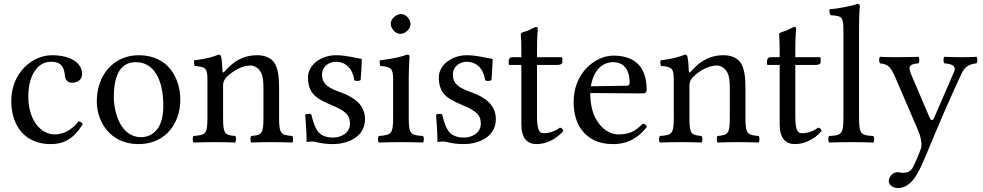

<svg xmlns="http://www.w3.org/2000/svg" viewBox="-20 -718 4965 970"><path d="M398 -91C394 -100 386 -104 377 -105C343 -61 300 -39 257 -39C184 -39 123 -113 123 -230C123 -340 171 -406 237 -406C296 -406 304 -371 308 -336C311 -309 325 -300 346 -300C367 -300 395 -313 395 -344C395 -399 338 -439 242 -439C143 -439 37 -350 37 -208C37 -79 109 10 235 10C295 10 348 -9 398 -91Z M469 -205C469 -103 537 10 679 10C743.4 10 791.8 -12.7 825.9 -46C870.7 -89.8 891 -152.7 891 -214C891 -318 834 -439 681 -439C615.2 -439 560.9 -412 524.3 -369C488 -326.4 469 -268.2 469 -205ZM666 -404C752 -404 805 -326 805 -182C805 -56 740 -25 693 -25C589 -25 555 -151 555 -228C555 -315 576 -404 666 -404Z M1116 -358C1109.9 -351 1104.3 -348.6 1104 -358C1103 -385 1100.7 -423.7 1096 -434C1093.9 -438.6 1092 -442 1084 -442C1056 -431 1030 -422 961 -413C959 -407 961 -391 963 -385C1017 -380 1028 -375 1028 -317V-122C1028 -40 1018 -36 958 -31C952 -25 952 -4 958 2C988 1 1028 0 1068 0C1108 0 1138 1 1168 2C1174 -4 1174 -25 1168 -31C1117 -36 1107 -40 1107 -122V-286C1107 -307 1116 -319 1124 -328C1162 -365 1207 -387 1246 -387C1266 -387 1287 -374 1299 -351C1309 -331 1311 -304 1311 -274V-122C1311 -40 1301 -36 1249 -31C1244 -25 1244 -4 1249 2C1279 1 1311 0 1351 0C1391 0 1427 1 1457 2C1462 -4 1462 -25 1457 -31C1401 -36 1390 -40 1390 -122V-271C1390 -326 1386 -374 1363 -405C1346 -427 1315 -439 1280 -439C1231 -439 1175.3 -426 1116 -358Z M1522 -138C1526 -89 1529 -42 1529 0C1539 -2 1549 -3 1554 -3C1561 -3 1567 -3 1574 -1C1601 6 1628 10 1665 10C1721 10 1824 -17 1824 -116C1824 -184.3 1775 -224 1707 -249.2C1646.8 -271.5 1607 -287 1607 -342C1607 -383 1643 -406 1677 -406C1699 -406 1757 -398 1770 -313C1776 -307 1796 -308 1802 -314C1805 -350 1807 -387 1808 -420C1777 -425 1729 -439 1677 -439C1603 -439 1536 -391 1536 -327C1536 -254 1569 -223 1646 -191C1729 -157 1748 -136 1748 -93C1748 -44 1700 -23 1663 -23C1624 -23 1602.3 -36.3 1592 -47C1570 -70 1559 -114 1553 -139C1547 -145 1528 -144 1522 -138Z M1954 -599C1954 -573 1978 -547 2002 -547C2030 -547 2054 -573.9 2054 -595C2054 -619 2033 -647 2006 -647C1982 -647 1954 -623 1954 -599ZM2045 -122V-321.3C2045 -371 2049 -435 2049 -435C2049 -439 2044 -442 2036 -442C2007.5 -431 1968 -422 1899 -413C1897 -407 1899 -391 1901 -385C1955.5 -379.9 1966 -374 1966 -317V-122C1966 -39 1955 -36 1894 -31C1888 -25 1888 -4 1894 2C1927 1 1966 0 2006 0C2046 0 2084 1 2117 2C2123 -4 2123 -25 2117 -31C2056 -35 2045 -39 2045 -122Z M2183 -138C2187 -89 2190 -42 2190 0C2200 -2 2210 -3 2215 -3C2222 -3 2228 -3 2235 -1C2262 6 2289 10 2326 10C2382 10 2485 -17 2485 -116C2485 -184.3 2436 -224 2368 -249.2C2307.8 -271.5 2268 -287 2268 -342C2268 -383 2304 -406 2338 -406C2360 -406 2418 -398 2431 -313C2437 -307 2457 -308 2463 -314C2466 -350 2468 -387 2469 -420C2438 -425 2390 -439 2338 -439C2264 -439 2197 -391 2197 -327C2197 -254 2230 -223 2307 -191C2390 -157 2409 -136 2409 -93C2409 -44 2361 -23 2324 -23C2285 -23 2263.3 -36.3 2253 -47C2231 -70 2220 -114 2214 -139C2208 -145 2189 -144 2183 -138Z M2568 -429C2554 -429 2550 -417 2550 -409V-396C2550 -391 2551 -390 2555 -390H2614V-89C2614 -18 2645 10 2691 10C2737 10 2787 -12 2826 -56C2824 -66.3 2818 -72 2808 -73C2782 -53 2752 -45 2726 -45C2699 -45 2693 -75 2693 -137V-390H2797C2807 -390 2821 -394 2821 -403V-423C2821 -427 2818 -429 2813 -429H2693V-468C2693 -533 2697 -573 2697 -573C2697 -579.4 2694 -581.8 2689.3 -581.8C2684.8 -581.8 2676.3 -577.9 2667 -572.8C2655.7 -566.5 2645.5 -562.2 2633 -558.7C2621 -555.3 2611 -551.9 2611 -545C2611 -533.4 2614 -540 2614 -429.1Z M2965 -282C2984 -395 3054 -404 3078 -404C3116 -404 3161 -383 3161 -299C3161 -290 3157 -285.2 3146 -285ZM3227 -93C3190 -55 3161 -39 3103 -39C3067 -39 3025 -60 2994 -111C2974 -144 2962 -190 2962 -248L3228 -246C3240 -246 3247 -252 3247 -263C3247 -347 3217 -437 3078 -437C2991 -437 2878 -354 2878 -202C2878 -146 2892 -92 2925 -54C2959 -14 3006 10 3078 10C3154 10 3208 -25 3248 -77C3245 -87 3239 -92 3227 -93Z M3472 -358C3465.9 -351 3460.3 -348.6 3460 -358C3459 -385 3456.7 -423.7 3452 -434C3449.9 -438.6 3448 -442 3440 -442C3412 -431 3386 -422 3317 -413C3315 -407 3317 -391 3319 -385C3373 -380 3384 -375 3384 -317V-122C3384 -40 3374 -36 3314 -31C3308 -25 3308 -4 3314 2C3344 1 3384 0 3424 0C3464 0 3494 1 3524 2C3530 -4 3530 -25 3524 -31C3473 -36 3463 -40 3463 -122V-286C3463 -307 3472 -319 3480 -328C3518 -365 3563 -387 3602 -387C3622 -387 3643 -374 3655 -351C3665 -331 3667 -304 3667 -274V-122C3667 -40 3657 -36 3605 -31C3600 -25 3600 -4 3605 2C3635 1 3667 0 3707 0C3747 0 3783 1 3813 2C3818 -4 3818 -25 3813 -31C3757 -36 3746 -40 3746 -122V-271C3746 -326 3742 -374 3719 -405C3702 -427 3671 -439 3636 -439C3587 -439 3531.3 -426 3472 -358Z M3873 -429C3859 -429 3855 -417 3855 -409V-396C3855 -391 3856 -390 3860 -390H3919V-89C3919 -18 3950 10 3996 10C4042 10 4092 -12 4131 -56C4129 -66.3 4123 -72 4113 -73C4087 -53 4057 -45 4031 -45C4004 -45 3998 -75 3998 -137V-390H4102C4112 -390 4126 -394 4126 -403V-423C4126 -427 4123 -429 4118 -429H3998V-468C3998 -533 4002 -573 4002 -573C4002 -579.4 3999 -581.8 3994.3 -581.8C3989.8 -581.8 3981.3 -577.9 3972 -572.8C3960.7 -566.5 3950.5 -562.2 3938 -558.7C3926 -555.3 3916 -551.9 3916 -545C3916 -533.4 3919 -540 3919 -429.1Z M4241 -122C4241 -39 4230 -34 4169 -31C4163 -25 4163 -4 4169 2C4204 1 4241 0 4281 0C4321 0 4359 1 4392 2C4398 -4 4398 -25 4392 -31C4331 -34 4320 -39 4320 -122V-583C4320 -648 4324 -688 4324 -688C4324 -695 4320 -698 4311 -698C4286 -688 4211 -674 4171 -671C4169 -663 4171 -647 4177 -641C4235 -637 4241 -634 4241 -559Z M4614 160C4629.6 132.2 4642.7 103.6 4655 74C4735 -119 4779.8 -221.6 4832 -334C4851.7 -376.3 4866 -392.3 4913 -398C4919 -404 4919 -425 4913 -431C4893 -430 4870 -429 4842 -429C4812 -429 4781 -430 4751 -431C4745 -425 4745 -404 4751 -398C4782.6 -395 4815 -389 4799 -353L4699.8 -124C4692.8 -107.9 4684.4 -105.2 4675.9 -125L4587.2 -333C4569.2 -375.2 4564 -393.7 4620 -398C4626 -404 4626 -425 4620 -431C4583 -430 4543 -429 4507 -429C4473 -429 4446 -430 4426 -431C4420 -425 4420 -404 4426 -398C4465.7 -393 4478.7 -384 4504.9 -323L4618 -60C4626.7 -39.9 4642 6 4632 34C4620.1 67.4 4608 95 4593 126C4582 146 4568 155 4543 155C4529 155 4525 152 4514 152C4485 152 4470 182 4470 195C4470 216 4490 232 4517 232C4538 232 4578 224 4614 160Z"/></svg>

Font: Libertinus Serif
Style: Regular
Weight: 400
Designer: Philipp H. Poll
Foundry: Khaled Hosny
Version: Version 6.2